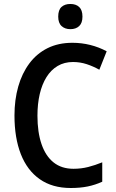

<svg xmlns="http://www.w3.org/2000/svg" viewBox="-20 -941 588 971"><path d="M349.1 -627.4Q305.2 -627.4 271.5 -607.4Q237.8 -587.4 215.1 -551Q192.4 -514.6 180.9 -465.1Q169.4 -415.5 169.4 -356Q169.4 -272 190.2 -211.7Q210.9 -151.4 251.2 -119.4Q291.5 -87.4 351.6 -87.4Q390.1 -87.4 425.8 -96.4Q461.4 -105.5 497.1 -120.1V-22Q461.9 -5.9 423.6 2Q385.3 9.8 337.9 9.8Q244.6 9.8 181.2 -34.7Q117.7 -79.1 85.4 -161.4Q53.2 -243.7 53.2 -356.9Q53.2 -436.5 72.3 -503.4Q91.3 -570.3 128.4 -620.1Q165.5 -669.9 220.2 -697.3Q274.9 -724.6 346.2 -724.6Q392.6 -724.6 436.5 -713.6Q480.5 -702.6 519.5 -681.6L482.4 -588.4Q451.7 -605.5 418.5 -616.5Q385.3 -627.4 349.1 -627.4ZM335.9 -920.9Q364.3 -920.9 380.6 -905.5Q397 -890.1 397 -856.9Q397 -824.7 380.4 -809.1Q363.8 -793.5 335.9 -793.5Q308.6 -793.5 291.5 -809.1Q274.4 -824.7 274.4 -856.9Q274.4 -890.6 291 -905.8Q307.6 -920.9 335.9 -920.9Z"/></svg>

Font: Open Sans SemiCondensed SemiBold
Style: Regular
Weight: 600
Width: 4
Designer: Monotype Design Team
Foundry: Monotype Imaging Inc.
Version: Version 3.000